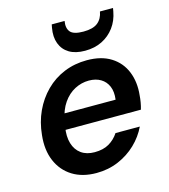

<svg xmlns="http://www.w3.org/2000/svg" viewBox="-111 -822 814 923"><g transform="rotate(-15 296.0 -361.0)"><path d="M256 12Q186 12 137 -18.5Q88 -49 64.5 -104Q41 -159 49 -232Q55 -295 79.5 -348Q104 -401 144 -441Q184 -481 236.5 -502.5Q289 -524 350 -524Q422 -524 469.5 -494Q517 -464 538 -412Q559 -360 552 -295Q551 -279 548 -261.5Q545 -244 540 -227H133L147 -305H435Q440 -344 428.5 -371Q417 -398 392.5 -412.5Q368 -427 334 -427Q297 -427 263.5 -409.5Q230 -392 206 -357.5Q182 -323 172 -271L167 -242Q159 -195 169.5 -160Q180 -125 206.5 -106Q233 -87 273 -87Q316 -87 345 -104Q374 -121 393 -150H514Q492 -104 454 -67.5Q416 -31 365.5 -9.5Q315 12 256 12ZM355 -570Q307 -570 276.5 -588.5Q246 -607 233.5 -640.5Q221 -674 229 -718L232 -734H296Q290 -699 306 -680Q322 -661 371 -661Q419 -661 442.5 -680Q466 -699 472 -734H537L534 -717Q526 -673 501.5 -640Q477 -607 440 -588.5Q403 -570 355 -570Z"/></g></svg>

Font: DM Sans 12pt SemiBold
Style: Italic
Weight: 600
Italic angle: -10°
Version: Version 4.004;gftools[0.9.30]